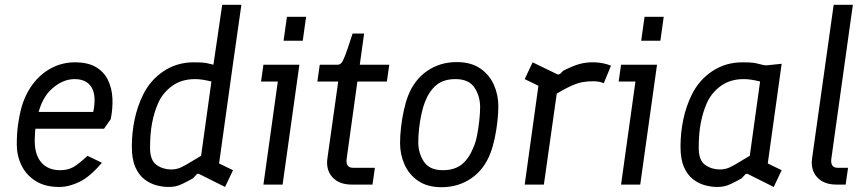

<svg xmlns="http://www.w3.org/2000/svg" viewBox="-20 -770 3618 801"><path d="M227 10Q168 10 128.5 -15Q89 -40 69.5 -80.5Q50 -121 50 -167Q50 -214 55.5 -251.5Q61 -289 67 -312Q83 -374 116.5 -418.5Q150 -463 195.5 -486.5Q241 -510 292 -510Q347 -510 380.5 -490Q414 -470 430.5 -436Q447 -402 449 -360Q451 -318 442 -273L414 -233H112L121 -303H369Q383 -371 362 -405.5Q341 -440 291 -440Q243 -440 198 -401Q153 -362 136 -282Q132 -261 129 -243.5Q126 -226 125 -191Q123 -128 151 -94Q179 -60 231 -60Q263 -60 286 -73Q309 -86 345 -120L405 -91Q356 -33 312 -11.5Q268 10 227 10Z M866 -470 907 -750H987L952 -504ZM683 10Q659 10 632.5 3Q606 -4 582.5 -22Q559 -40 544.5 -73Q530 -106 530 -158Q530 -216 541.5 -271Q553 -326 577 -375Q607 -436 662.5 -473Q718 -510 788 -510Q803 -510 815.5 -509.5Q828 -509 841 -507L879 -498Q886 -497 895 -498L952 -504L894 -88L952 -60L919 10L813 -43Q804 -48 799 -41L785 -26Q758 -11 741 -3Q724 5 711 7.5Q698 10 683 10ZM694 -63Q708 -63 721 -66.5Q734 -70 756 -82.5Q778 -95 819 -120L862 -430Q822 -440 794 -440Q737 -440 697.5 -411Q658 -382 639 -338Q623 -301 614.5 -257Q606 -213 606 -153Q606 -101 633 -82Q660 -63 694 -63Z M1079 0 1139 -430H1069L1079 -500H1229L1159 0ZM1163 -600 1177 -700H1257L1243 -600Z M1447 0Q1395 0 1367 -30.5Q1339 -61 1346 -110L1391 -430H1304L1314 -500H1388Q1397 -500 1403.5 -506.5Q1410 -513 1419.5 -537.5Q1429 -562 1446 -615L1451 -630H1499L1481 -500H1604L1594 -430H1471L1426 -106Q1424 -89 1430.5 -79.5Q1437 -70 1453 -70H1544L1534 0Z M1822 11Q1763 11 1724.5 -15.5Q1686 -42 1667.5 -84Q1649 -126 1649 -173Q1649 -203 1653 -238.5Q1657 -274 1664.5 -308.5Q1672 -343 1682 -369Q1708 -437 1762 -474Q1816 -511 1885 -511Q1945 -511 1983.5 -484.5Q2022 -458 2040.5 -416Q2059 -374 2059 -327Q2059 -298 2055 -262Q2051 -226 2043.5 -191.5Q2036 -157 2026 -131Q2000 -63 1946 -26Q1892 11 1822 11ZM1827 -60Q1877 -60 1907 -84.5Q1937 -109 1955 -155Q1964 -174 1970 -204Q1976 -234 1979.5 -266.5Q1983 -299 1983 -323Q1983 -369 1959.5 -404.5Q1936 -440 1880 -440Q1831 -440 1801 -415.5Q1771 -391 1753 -345Q1745 -325 1738.5 -295.5Q1732 -266 1728.5 -235Q1725 -204 1725 -177Q1725 -131 1748.5 -95.5Q1772 -60 1827 -60Z M2169 0 2231 -447 2270 -391 2169 -440 2202 -510 2303 -461Q2312 -457 2318 -463L2330 -475Q2369 -495 2397.5 -503Q2426 -511 2462 -510Q2482 -509 2498 -505.5Q2514 -502 2529 -496L2499 -423Q2489 -427 2478.5 -429Q2468 -431 2455 -431Q2432 -431 2411 -427.5Q2390 -424 2361.5 -411Q2333 -398 2288 -371L2309 -424L2249 0Z M2571 0 2631 -430H2561L2571 -500H2721L2651 0ZM2655 -600 2669 -700H2749L2735 -600Z M2972 10Q2948 10 2921.5 3Q2895 -4 2871.5 -22Q2848 -40 2833.5 -73Q2819 -106 2819 -158Q2819 -216 2830.5 -271Q2842 -326 2866 -375Q2896 -436 2951.5 -473Q3007 -510 3077 -510Q3092 -510 3104.5 -509.5Q3117 -509 3130 -507L3168 -498Q3175 -497 3184 -498L3241 -504L3183 -88L3241 -60L3208 10L3102 -43Q3093 -48 3088 -41L3074 -26Q3047 -11 3030 -3Q3013 5 3000 7.5Q2987 10 2972 10ZM2983 -63Q2997 -63 3010 -66.5Q3023 -70 3045 -82.5Q3067 -95 3108 -120L3151 -430Q3111 -440 3083 -440Q3026 -440 2986.5 -411Q2947 -382 2928 -338Q2912 -301 2903.5 -257Q2895 -213 2895 -153Q2895 -101 2922 -82Q2949 -63 2983 -63Z M3469 0Q3417 0 3389 -30.5Q3361 -61 3368 -110L3458 -750H3538L3448 -106Q3446 -89 3452.5 -79.5Q3459 -70 3475 -70H3518L3508 0Z"/></svg>

Font: Finlandica
Style: Italic
Weight: 400
Italic angle: -8°
Designer: Niklas Ekholm, Juho Hiilivirta, Jaakko Suomalainen
Foundry: Helsinki Type Studio
Version: Version 1.064